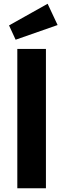

<svg xmlns="http://www.w3.org/2000/svg" viewBox="-20 -1000 336 1020"><path d="M72 0V-740H224V0ZM63 -789 28 -865 233 -980 286 -867Z"/></svg>

Font: Readex Pro bold
Style: Bold
Weight: 700
Designer: Bonnie Shaver-Troup, Thomas Jockin
Foundry: Lexend
Version: Version 1.200; ttfautohint (v1.8.3)